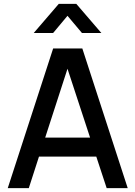

<svg xmlns="http://www.w3.org/2000/svg" viewBox="-20 -970 698 990"><path d="M20 0H128.5L181 -162.5H476.5L530 0H638.5L404.5 -720H254ZM154 -800H254L328 -888.5L402.5 -800H502.5L373.5 -950H283ZM213 -260.5 328 -615.5 444.5 -260.5Z"/></svg>

Font: Eudonet SemiBold
Style: Regular
Weight: 600
Designer: Mikhail Sharanda
Foundry: Mikhail Sharanda
Version: Version 4.503;Glyphs 3.1.2 (3151)